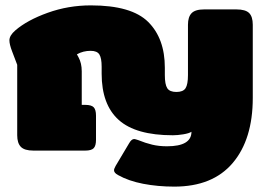

<svg xmlns="http://www.w3.org/2000/svg" viewBox="-20 -560 995 714"><path d="M419 91Q404 83 404 73Q404 68 410 57L460 -27Q469 -43 479 -43Q482 -43 494 -39Q521 -28 546 -22Q571 -16 601 -16Q692 -16 692 -70Q683 -64 661.5 -60.5Q640 -57 623 -57Q485 -57 421.5 -114Q358 -171 358 -286V-312Q358 -344 349.5 -357.5Q341 -371 317 -371Q289 -371 266 -358L272 -347Q284 -325 284 -295V-170H297Q320 -170 328.5 -161Q337 -152 337 -130V-40Q337 -18 328.5 -9Q320 0 297 0H104Q71 0 57.5 -14Q44 -28 44 -57V-319L25 -369Q15 -395 15 -410Q15 -428 37 -447Q81 -485 157.5 -512.5Q234 -540 318 -540Q469 -540 531 -478.5Q593 -417 593 -308V-281Q593 -246 602 -232Q611 -218 636 -218Q661 -218 670 -232Q679 -246 679 -281V-468Q679 -497 692.5 -511Q706 -525 739 -525H859Q893 -525 906.5 -511.5Q920 -498 920 -468V-196Q920 -42 845.5 46Q771 134 628 134Q567 134 512.5 123.5Q458 113 419 91Z"/></svg>

Font: Mitr
Style: Bold
Weight: 700
Designer: Thanarat Vachiruckul
Foundry: Cadson Demak
Version: Version 1.003